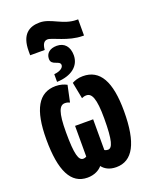

<svg xmlns="http://www.w3.org/2000/svg" viewBox="-173 -1031 875 1128"><g transform="rotate(-20 265.0 -466.5)"><path d="M102 -807V-781H193C196 -816 207 -834 230 -834C258 -834 342 -782 431 -782H439V-883H430C345 -883 290 -943 220 -943C153 -943 102 -911 102 -807ZM197 -628V-580C288 -583 343 -627 343 -694C343 -747 315 -780 267 -780C224 -780 198 -758 198 -723C198 -679 256 -695 256 -664C256 -649 238 -632 197 -628ZM174 10C217 10 249 -8 266 -29C282 -8 309 10 354 10C456 10 508 -85 508 -284C508 -470 457 -560 350 -560C321 -560 299 -552 282 -543L302 -440C310 -444 320 -447 331 -447C365 -447 384 -409 384 -284C384 -143 369 -103 342 -103C335 -103 327 -105 321 -109V-301H208V-109C202 -105 195 -103 188 -103C159 -103 145 -145 145 -284C145 -409 163 -447 197 -447C209 -447 219 -444 227 -440L249 -543C232 -552 209 -560 180 -560C73 -560 22 -470 22 -284C22 -87 71 10 174 10Z"/></g></svg>

Font: Noto Sans Mono Condensed ExtraBold
Style: Regular
Weight: 800
Width: 3
Designer: Monotype Design Team
Foundry: Monotype Imaging Inc.
Version: Version 2.014